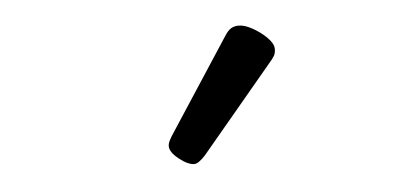

<svg xmlns="http://www.w3.org/2000/svg" viewBox="-30 -888 706 328"><g transform="rotate(-5 322.5 -724.5)"><path d="M292 -610Q281 -610 266 -622Q251 -634 251 -644Q251 -647 252 -650Q253 -653 257 -660L364 -824Q369 -832 374.5 -835.5Q380 -839 388 -839Q398 -839 411.5 -831.5Q425 -824 435.5 -813.5Q446 -803 446 -794Q446 -787 443.5 -782.5Q441 -778 434 -770L311 -623Q299 -610 292 -610Z"/></g></svg>

Font: Playwrite ES
Style: Regular
Weight: 400
Designer: Veronika Burian, José Scaglione
Foundry: TypeTogether
Version: Version 1.002